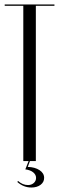

<svg xmlns="http://www.w3.org/2000/svg" viewBox="-20 -719 264 857"><path d="M223 -693H140V0H84V-693H1V-699H223ZM61 89Q81 107 105 107Q120 107 130.5 98Q141 89 141 75Q141 61 128.5 50.5Q116 40 93 37L108 -1H114L104 26Q136 27 156.5 40.5Q177 54 177 75Q177 94 161 106Q145 118 120 118Q85 118 57 93Z"/></svg>

Font: Moniqa Cond Display
Style: Regular
Weight: 400
Width: 3
Designer: Rajesh Rajput
Foundry: Rajesh Rajput
Version: Version 1.000